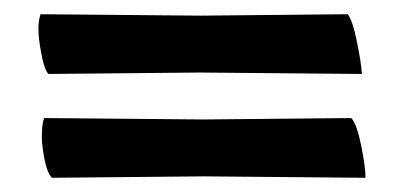

<svg xmlns="http://www.w3.org/2000/svg" viewBox="-20 -383 567 270"><path d="M37 -363 262 -361 469 -363Q476 -354 482 -324Q488 -294 489 -279L261 -281L48 -279Q42 -286 38 -308Q34 -330 34 -342Q34 -354 37 -363ZM42 -217 267 -215 474 -217Q482 -208 488 -178Q494 -148 494 -133L266 -135L53 -133Q46 -140 42 -162Q38 -184 39 -196Q39 -208 42 -217Z"/></svg>

Font: Lusitana
Style: Bold
Weight: 700
Designer: Ana Paula Megda
Foundry: Ana Paula Megda
Version: Version 1.001; ttfautohint (v1.4.1)